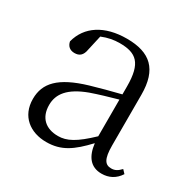

<svg xmlns="http://www.w3.org/2000/svg" viewBox="-125 -655 802 798"><g transform="rotate(30 275.5 -256.0)"><path d="M455 13C490 13 519 -2 539 -33L524 -49C508 -32 496 -26 479 -26C450 -26 435 -45 435 -111V-354C435 -476 379 -526 267 -526C160 -526 88 -479 67 -398C71 -377 85 -365 107 -365C130 -365 145 -376 150 -407L166 -478C195 -490 223 -495 250 -495C330 -495 366 -466 366 -354V-316C321 -305 272 -292 228 -279C100 -241 53 -190 53 -114C53 -31 113 14 190 14C262 14 307 -18 368 -83C375 -23 402 13 455 13ZM366 -115C300 -52 262 -32 220 -32C162 -32 124 -64 124 -126C124 -179 156 -221 242 -253C279 -266 323 -279 366 -291Z"/></g></svg>

Font: Noto Serif CJK HK Light
Style: Regular
Weight: 300
Designer: Ryoko NISHIZUKA 西塚涼子 (kana & ideographs); Frank Grießhammer (Latin, Greek & Cyrillic); Wenlong ZHANG 张文龙 (bopomofo); San
Foundry: Adobe
Version: Version 2.001;hotconv 1.1.0;makeotfexe 2.6.0